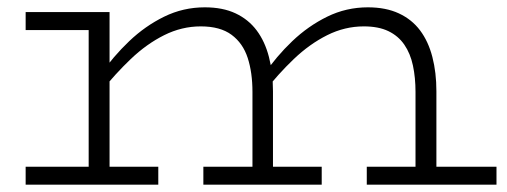

<svg xmlns="http://www.w3.org/2000/svg" viewBox="-20 -504 1385 524"><path d="M50 -422V-471H269V-422ZM222 -8V-471H279V-8ZM50 0V-49H412V0ZM669 -8V-253Q669 -306 656 -346Q643 -386 612 -409Q581 -432 528 -432Q476 -432 428 -408Q380 -384 337 -343Q294 -302 254 -252V-300Q289 -350 332.5 -391.5Q376 -433 428 -458.5Q480 -484 539 -484Q588 -484 623 -467.5Q658 -451 680.5 -421Q703 -391 714 -348.5Q725 -306 725 -255V-8ZM535 0V-49H858V0ZM1114 -8V-253Q1114 -292 1107 -325Q1100 -358 1083.5 -382Q1067 -406 1040 -419Q1013 -432 973 -432Q921 -432 873 -408Q825 -384 782 -343Q739 -302 700 -252V-300Q734 -350 777.5 -391.5Q821 -433 873 -458.5Q925 -484 984 -484Q1033 -484 1068.5 -467.5Q1104 -451 1126.5 -421Q1149 -391 1160 -348.5Q1171 -306 1171 -255V-8ZM981 0V-49H1335V0Z"/></svg>

Font: BioRhyme SemiExpanded Light
Style: Regular
Weight: 300
Width: 6
Designer: Aoife Mooney
Foundry: Aoife Mooney Type
Version: Version 1.600;gftools[0.9.33]